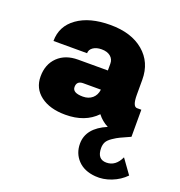

<svg xmlns="http://www.w3.org/2000/svg" viewBox="-137 -626 939 1000"><g transform="rotate(20 332.5 -126.0)"><path d="M607.5 113.8 665 193.8Q633.8 226.2 588.8 243.8Q543.8 261.2 500 257.5Q437.5 252.5 402.5 215.6Q367.5 178.8 367.5 125Q367.5 38.8 473.8 -6.2Q438.8 -23.8 415 -55Q352.5 10 243.8 10Q157.5 10 106.2 -28.8Q55 -67.5 55 -133.8Q55 -201.2 96.9 -241.9Q138.8 -282.5 208.8 -282.5H373.8V-320Q373.8 -345 355.6 -360Q337.5 -375 306.2 -375Q277.5 -375 259.4 -362.5Q241.2 -350 241.2 -330H55Q55 -412.5 123.1 -461.2Q191.2 -510 306.2 -510Q422.5 -510 490.6 -452.5Q558.8 -395 558.8 -298.8V-215Q558.8 -150 583.8 -150H607.5V0Q568.8 17.5 552.5 25Q536.2 32.5 515 46.9Q493.8 61.2 486.2 75.6Q478.8 90 478.8 108.8Q478.8 171.2 530 171.2Q581.2 171.2 607.5 113.8ZM297.5 -110Q328.8 -110 349.4 -127.5Q370 -145 373.8 -176.2H276.2Q240 -176.2 240 -142.5Q240 -110 297.5 -110Z"/></g></svg>

Font: Now Alt Black
Style: Regular
Weight: 900
Designer: Alfredo Marco Pradil
Foundry: Alfredo Marco Pradil
Version: Version 1.002;PS 001.002;hotconv 1.0.88;makeotf.lib2.5.64775